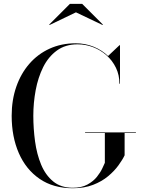

<svg xmlns="http://www.w3.org/2000/svg" viewBox="-20 -990 752 1020"><path d="M432 -286.5H702V-283.5H642V-165Q631 -141.5 609.2 -111.5Q587.5 -81.5 554.2 -53.8Q521 -26 474.5 -8Q428 10 367 10Q263 10 190.5 -39.8Q118 -89.5 80 -176.5Q42 -263.5 42 -375Q42 -458.5 66.5 -529Q91 -599.5 136 -651.2Q181 -703 243.5 -731.5Q306 -760 382 -760Q432.5 -760 477 -742Q521.5 -724 554 -692.5L615 -750H617.5V-545H614.5Q614.5 -591.5 596 -629.8Q577.5 -668 546 -696Q514.5 -724 474.8 -739.2Q435 -754.5 392 -754.5Q327 -754.5 281.8 -721.2Q236.5 -688 209.2 -633Q182 -578 169.5 -510.8Q157 -443.5 157 -375Q157 -307 166.2 -239Q175.5 -171 198.5 -115.5Q221.5 -60 262.5 -26.2Q303.5 7.5 367 7.5Q413.5 7.5 444.8 -9.8Q476 -27 494.8 -50.5Q513.5 -74 523.5 -95.5Q533.5 -117 537 -125V-283.5H432ZM243 -857 241.5 -859.5 351.5 -969.5H416.5L526.5 -859.5L525 -857L383.5 -924.5Z"/></svg>

Font: Bodoni Moda 72pt
Style: Regular
Weight: 400
Designer: Owen Earl
Foundry: indestructible type
Version: Version 2.005